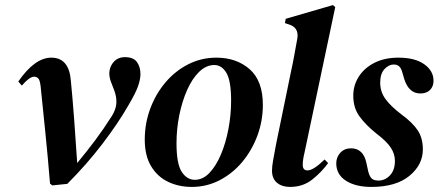

<svg xmlns="http://www.w3.org/2000/svg" viewBox="-20 -722 1727 756"><path d="M186 8 177 1Q168 -108 158.5 -201Q149 -294 140 -382Q137 -407 130.5 -413.5Q124 -420 114 -420Q96 -420 66 -385L52 -401Q117 -495 182 -495Q252 -495 259 -404Q266 -333 272 -251.5Q278 -170 284 -80Q322 -126 355 -170Q388 -214 421 -266Q436 -291 438 -313.5Q440 -336 431 -363L416 -402Q403 -440 420.5 -468.5Q438 -497 472 -497Q505 -497 519 -478Q533 -459 533 -430Q533 -411 524 -384Q515 -357 486 -308Q446 -238 384 -156.5Q322 -75 245 2Z M735 14Q684 14 642 -6Q600 -26 575 -67.5Q550 -109 550 -172Q550 -236 571.5 -294Q593 -352 631.5 -397.5Q670 -443 721.5 -469Q773 -495 832 -495Q911 -495 963 -449.5Q1015 -404 1015 -309Q1015 -246 993.5 -188Q972 -130 934 -84.5Q896 -39 845 -12.5Q794 14 735 14ZM747 -14Q779 -14 805 -41.5Q831 -69 850 -114Q869 -159 879.5 -214.5Q890 -270 890 -325Q890 -404 871.5 -435Q853 -466 824 -466Q792 -466 764.5 -439.5Q737 -413 717 -368Q697 -323 686 -268.5Q675 -214 675 -158Q675 -77 695.5 -45.5Q716 -14 747 -14Z M1122 14Q1090 14 1070.5 -2.5Q1051 -19 1051 -50Q1051 -67 1055.5 -91.5Q1060 -116 1067 -154L1126 -441Q1134 -477 1139 -506Q1144 -535 1151 -572Q1157 -614 1117 -626L1102 -631L1105 -648L1291 -702L1300 -694L1179 -121Q1175 -105 1173.5 -93Q1172 -81 1172 -73Q1172 -51 1191 -51Q1214 -51 1258 -94L1272 -80Q1247 -45 1210 -15.5Q1173 14 1122 14Z M1442 14Q1380 14 1342 -10.5Q1304 -35 1304 -79Q1304 -103 1320 -120.5Q1336 -138 1362 -138Q1411 -138 1423 -79L1428 -56Q1432 -34 1440.5 -22.5Q1449 -11 1470 -11Q1496 -11 1515.5 -31.5Q1535 -52 1535 -89Q1535 -116 1518.5 -141Q1502 -166 1461 -197Q1421 -229 1396 -263Q1371 -297 1371 -345Q1371 -386 1392.5 -420Q1414 -454 1454 -474.5Q1494 -495 1549 -495Q1614 -495 1650.5 -469Q1687 -443 1687 -404Q1687 -382 1673.5 -368Q1660 -354 1635 -354Q1590 -354 1572 -410L1565 -434Q1560 -453 1552 -460.5Q1544 -468 1530 -468Q1511 -468 1494 -450Q1477 -432 1477 -396Q1477 -361 1497.5 -332.5Q1518 -304 1560 -272Q1605 -239 1625 -208.5Q1645 -178 1645 -134Q1645 -73 1592 -29.5Q1539 14 1442 14Z"/></svg>

Font: DeepMind Serif Text
Style: Italic
Weight: 400
Italic angle: -12°
Designer: Frank Grießhammer / Modifications: Colophon Foundry
Foundry: Colophon Foundry
Version: Version 5.003; ttfautohint (v1.8.2)